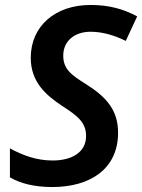

<svg xmlns="http://www.w3.org/2000/svg" viewBox="-20 -744 573 774"><path d="M191 10C342 10 456 -62 456 -209C456 -299 410 -352 328 -404C267 -442 235 -465 235 -520C235 -579 281 -616 345 -616C394 -616 443 -601 487 -579L533 -678C477 -708 419 -724 345 -724C204 -724 104 -640 104 -511C104 -415 163 -362 229 -318C293 -277 327 -250 327 -196C327 -128 267 -97 192 -97C127 -97 71 -118 20 -146V-29C63 -4 120 10 191 10Z"/></svg>

Font: Noto Sans SemiBold
Style: Italic
Weight: 600
Italic angle: -12°
Designer: Monotype Design Team
Foundry: Monotype Imaging Inc.
Version: Version 2.013